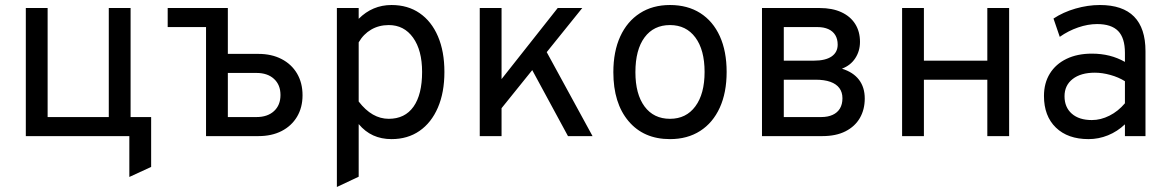

<svg xmlns="http://www.w3.org/2000/svg" viewBox="-20 -543 4658 766"><path d="M83 0V-511H170V-76H414V-511H501V0ZM496 163V0H445V-76H583V123Z M649 -435V-511H869V-435ZM802 0V-511H889V-328H1011Q1063.5 -328 1103.2 -307.5Q1143 -287 1165 -249.8Q1187 -212.5 1187 -163Q1187 -114 1165 -77.2Q1143 -40.5 1103.5 -20.2Q1064 0 1011 0ZM889 -76H1003Q1047.5 -76 1073.2 -99.8Q1099 -123.5 1099 -164Q1099 -204.5 1073.2 -228.2Q1047.5 -252 1003 -252H889Z M1324 203V-511H1411V-468Q1466 -523 1542 -523Q1607 -523 1654.2 -490.5Q1701.5 -458 1727.2 -398Q1753 -338 1753 -256Q1753 -174 1727 -113.8Q1701 -53.5 1653.8 -20.8Q1606.5 12 1542 12Q1501.5 12 1469 -2.8Q1436.5 -17.5 1411 -48V162ZM1531 -69Q1595.5 -69 1629.8 -117.5Q1664 -166 1664 -256Q1664 -342.5 1628 -392.8Q1592 -443 1531 -443Q1492 -443 1461 -425Q1430 -407 1411 -374V-138Q1437.5 -103.5 1467.5 -86.2Q1497.5 -69 1531 -69Z M1938 -58V-173L2205 -511H2303ZM1894 0V-511H1981V0ZM2246 0 2083 -301 2141 -372 2344 0Z M2653 12Q2548 12 2487.5 -59.8Q2427 -131.5 2427 -255Q2427 -337.5 2454.5 -397.5Q2482 -457.5 2532.8 -490.2Q2583.5 -523 2653 -523Q2723 -523 2773.8 -490.8Q2824.5 -458.5 2851.8 -398.5Q2879 -338.5 2879 -256Q2879 -173.5 2851.5 -113.2Q2824 -53 2773.2 -20.5Q2722.5 12 2653 12ZM2653 -69Q2717.5 -69 2754.2 -118.8Q2791 -168.5 2791 -256Q2791 -344 2754.2 -393.5Q2717.5 -443 2653 -443Q2588 -443 2551.5 -393.8Q2515 -344.5 2515 -255Q2515 -167.5 2551.5 -118.2Q2588 -69 2653 -69Z M3020 0V-511H3250Q3301 -511 3337 -494.2Q3373 -477.5 3392 -447.2Q3411 -417 3411 -376Q3411 -339.5 3392.2 -310.8Q3373.5 -282 3339 -269Q3384 -255 3407 -224.8Q3430 -194.5 3430 -150Q3430 -106 3410.5 -72.2Q3391 -38.5 3353.2 -19.2Q3315.5 0 3261 0ZM3107 -76H3256Q3283 -76 3302 -84.8Q3321 -93.5 3331 -110.2Q3341 -127 3341 -151Q3341 -175 3328.8 -191.5Q3316.5 -208 3292.8 -216.5Q3269 -225 3234 -225H3107ZM3107 -301H3227Q3273.5 -301 3297.8 -317.8Q3322 -334.5 3322 -365Q3322 -387 3312.5 -402.8Q3303 -418.5 3284.8 -426.8Q3266.5 -435 3241 -435H3107Z M3579 0V-511H3666V-301H3919V-511H4006V0H3919V-225H3666V0Z M4323 12Q4240 12 4192.5 -34Q4145 -80 4145 -160Q4145 -211.5 4168.5 -249.5Q4192 -287.5 4235 -308.2Q4278 -329 4336 -329Q4373.5 -329 4406.2 -320.8Q4439 -312.5 4468 -296V-332Q4468 -391.5 4441 -419.2Q4414 -447 4357 -447Q4320.5 -447 4281.2 -433.5Q4242 -420 4208 -396L4183 -469Q4221.5 -494.5 4270.8 -508.8Q4320 -523 4368 -523Q4459 -523 4504.5 -476.8Q4550 -430.5 4550 -339V0H4468V-47Q4438 -18.5 4400.5 -3.2Q4363 12 4323 12ZM4336 -64Q4371.5 -64 4406.2 -81.5Q4441 -99 4468 -131V-219Q4442.5 -235 4410 -244Q4377.5 -253 4348 -253Q4292 -253 4259.5 -227.8Q4227 -202.5 4227 -159Q4227 -115 4256 -89.5Q4285 -64 4336 -64Z"/></svg>

Font: Overpass
Style: Regular
Weight: 400
Designer: Delve Withrington, Dave Bailey, Thomas Jockin
Foundry: Delve Fonts LLC
Version: Version 4.000